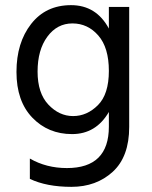

<svg xmlns="http://www.w3.org/2000/svg" viewBox="-20 -534 589 746"><path d="M261.5 -443Q202 -443 164 -391.5Q126 -340 126 -256Q126 -172 168 -127.5Q210 -83 264 -83Q318 -83 360.5 -125.5Q403 -168 403 -258.5Q403 -349 362 -396Q321 -443 261.5 -443ZM482 -41Q482 75 418 133.5Q354 192 257.5 192Q161 192 96 161V82Q160 119 240 119Q403 119 403 -42V-99Q353 -13 260 -13Q167 -13 105.5 -77Q44 -141 44 -254.5Q44 -368 101 -441Q158 -514 256 -514Q354 -514 403 -423V-507H482Z"/></svg>

Font: Hind Vadodara
Style: Regular
Weight: 400
Designer: Hitesh Malaviya
Foundry: Indian Type Foundry
Version: Version 0.702;PS 1.0;hotconv 1.0.81;makeotf.lib2.5.63406